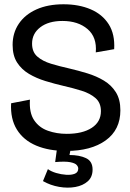

<svg xmlns="http://www.w3.org/2000/svg" viewBox="-20 -693 609 898"><path d="M290 13Q209 13 149.5 -12Q90 -37 59 -87Q28 -137 32 -210L120 -227Q116 -166 139.5 -131Q163 -96 204 -81.5Q245 -67 292 -67Q366 -67 409 -95Q452 -123 452 -173Q452 -212 427 -234Q402 -256 362 -268.5Q322 -281 278 -291Q235 -301 192.5 -314Q150 -327 115.5 -347.5Q81 -368 60 -400.5Q39 -433 39 -483Q39 -539 68 -582Q97 -625 150.5 -649Q204 -673 277 -673Q349 -673 404 -649.5Q459 -626 488.5 -579.5Q518 -533 514 -463L428 -448Q434 -519 389.5 -557Q345 -595 272 -595Q207 -595 168.5 -565.5Q130 -536 130 -489Q130 -450 154.5 -428.5Q179 -407 218.5 -395Q258 -383 303 -373Q346 -363 388.5 -350Q431 -337 466 -316Q501 -295 522 -261.5Q543 -228 543 -177Q543 -86 474.5 -36.5Q406 13 290 13ZM181 154 204 98Q219 109 242.5 116Q266 123 290 124.5Q314 126 330 119.5Q346 113 346 95Q346 87 338.5 78.5Q331 70 308 65.5Q285 61 238 65L248 -8H313L305 32Q351 32 382 46.5Q413 61 413 100Q413 135 390.5 155Q368 175 332.5 181.5Q297 188 256.5 181Q216 174 181 154Z"/></svg>

Font: Bricolage Grotesque 48pt
Style: Regular
Weight: 400
Designer: Mathieu Triay
Foundry: Atelier Triay
Version: Version 1.000; ttfautohint (v1.8.4.7-5d5b);gftools[0.9.32]